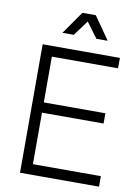

<svg xmlns="http://www.w3.org/2000/svg" viewBox="-100 -1004 774 1070"><g transform="rotate(10 287.0 -469.0)"><path d="M90 0V-727H527V-668H152.5V-409H501V-351H152.5V-59.5H537V0ZM187.5 -809 277.5 -938H353.5L443.5 -809H379.5L315.5 -895.5L251.5 -809Z"/></g></svg>

Font: Spline Sans Light
Style: Regular
Weight: 300
Designer: Eben Sorkin, Mirko Velimirovic
Foundry: Sorkin Type
Version: Version 1.000; ttfautohint (v1.8.3)